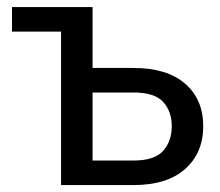

<svg xmlns="http://www.w3.org/2000/svg" viewBox="-20 -534 636 554"><path d="M14.6 -442.9V-513.7H247.1V-337.9H365.2Q461.9 -337.9 514.2 -292.5Q566.4 -247.1 566.4 -169.9Q566.4 -92.8 514.2 -46.4Q461.9 0 365.2 0H156.2V-442.9ZM365.2 -267.1H247.1V-70.8H365.2Q426.3 -70.8 450.9 -98.9Q475.6 -127 475.6 -169.9Q475.6 -212.4 450.9 -239.7Q426.3 -267.1 365.2 -267.1Z"/></svg>

Font: RobotoFlex
Style: Regular
Weight: 400
Designer: Berlow after Robertson
Foundry: Google
Version: Version 2.136